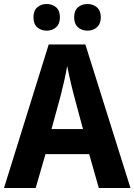

<svg xmlns="http://www.w3.org/2000/svg" viewBox="-20 -938 671 958"><path d="M473 0 425 -169H207L158 0H0L223 -716H406L631 0ZM349 -462Q344 -480 337.5 -507Q331 -534 325 -561.5Q319 -589 315 -609Q310 -577 300.5 -535Q291 -493 283 -462L237 -294H394ZM147 -852Q147 -885 166 -901.5Q185 -918 213 -918Q241 -918 260 -901.5Q279 -885 279 -852Q279 -819 260 -802Q241 -785 213 -785Q185 -785 166 -801.5Q147 -818 147 -852ZM350 -852Q350 -885 369 -901.5Q388 -918 417 -918Q444 -918 463.5 -901.5Q483 -885 483 -852Q483 -819 463.5 -802Q444 -785 417 -785Q388 -785 369 -802Q350 -819 350 -852Z"/></svg>

Font: Noto Sans Khmer UI SemiCondensed
Style: Bold
Weight: 700
Width: 4
Designer: Danh Hong and the Monotype Design Team
Foundry: Monotype Imaging Inc.
Version: Version 2.002; ttfautohint (v1.8.4.7-5d5b)